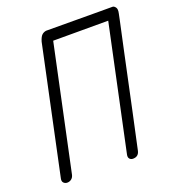

<svg xmlns="http://www.w3.org/2000/svg" viewBox="-132 -826 836 928"><g transform="rotate(-20 285.5 -362.5)"><path d="M488 -724H552Q559 -724 566.5 -714.5Q574 -705 569 -683L563 -654L530 -501L470 -219L429 -29Q423 0 394 0Q383 0 376.5 -7.5Q370 -15 373 -29L509 -668H226L90 -29Q87 -15 77.5 -7.5Q68 0 56 0Q45 0 37.5 -7.5Q30 -15 33 -29L172 -683Q179 -706 188 -714.5Q197 -723 210 -725Z"/></g></svg>

Font: VDS
Style: Thin Italic
Weight: 100
Width: 0
Designer: artmaker
Foundry: artmaker
Version: Version 1.000 2012 initial release